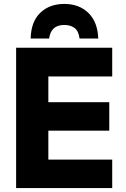

<svg xmlns="http://www.w3.org/2000/svg" viewBox="-20 -957 640 977"><path d="M62 0V-714H551V-568H226V-437H536V-292H226V-145H551V0ZM307 -937Q383 -937 430 -891Q477 -845 480 -761H385Q380 -799 359.5 -814.5Q339 -830 307 -830Q239 -830 230 -761H136Q138 -847 185 -892Q232 -937 307 -937Z"/></svg>

Font: Noto Sans Mono Extra
Style: Regular
Weight: 800
Designer: Monotype Design Team
Foundry: Monotype Imaging Inc.
Version: Version 1.900